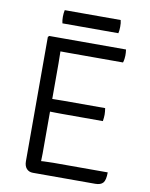

<svg xmlns="http://www.w3.org/2000/svg" viewBox="-90 -888 743 953"><g transform="rotate(10 281.0 -411.0)"><path d="M98.5 -677 104.5 -683H172.5V-620Q172.5 -599 173 -587.5Q173.5 -576 173.5 -555.5V-102.5Q173.5 -92.5 173 -83.8Q172.5 -75 172.5 -64V0H142.5Q122.5 0 110.5 -13.2Q98.5 -26.5 98.5 -50.5ZM440 -378.5Q441.5 -370 442.2 -361Q443 -352 443 -346Q443 -339.5 442.2 -330.5Q441.5 -321.5 440 -313H233Q222 -313 207.5 -313.2Q193 -313.5 177.2 -313.8Q161.5 -314 147 -314V-377.5Q161.5 -377.5 177.2 -377.8Q193 -378 207.5 -378.2Q222 -378.5 233 -378.5ZM491.5 -683Q493 -674 493.2 -666.2Q493.5 -658.5 493.5 -652Q493.5 -645.5 492.2 -635.8Q491 -626 488 -617H233Q222 -617 207.5 -617Q193 -617 177.2 -617.2Q161.5 -617.5 147 -618V-683ZM508 -66.5Q508 -27.5 496 -13.8Q484 0 456.5 0H147V-62.5Q166.5 -64 186.5 -65.2Q206.5 -66.5 234 -66.5ZM158 -756Q154.5 -770 154.5 -788.5Q154.5 -807 158 -822.5H440Q442 -814.5 442.8 -807Q443.5 -799.5 443.5 -788.5Q443.5 -770.5 440 -756Z"/></g></svg>

Font: Signika SC
Style: Regular
Weight: 300
Designer: Anna Giedryś
Foundry: Anna Giedryś
Version: Version 2.000